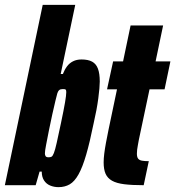

<svg xmlns="http://www.w3.org/2000/svg" viewBox="-39 -763 722 791"><path d="M202 8Q184 8 168 1.5Q152 -5 142.5 -19.5Q133 -34 133 -56H124L108 0H-19L137 -743H271L211 -458H220Q227 -476 237 -489.5Q247 -503 262 -510.5Q277 -518 297 -518Q324 -518 340.5 -509Q357 -500 364.5 -480Q372 -460 372 -427Q372 -404 366 -358Q360 -312 347 -256Q331 -177 316 -125.5Q301 -74 284.5 -44.5Q268 -15 248 -3.5Q228 8 202 8ZM161 -115Q169 -115 173.5 -117.5Q178 -120 183 -132.5Q188 -145 194.5 -174Q201 -203 212 -255Q224 -312 229 -341.5Q234 -371 234 -383Q234 -390 232.5 -392.5Q231 -395 228 -395.5Q225 -396 220 -396Q215 -396 211 -395Q207 -394 203.5 -390.5Q200 -387 197 -378Q195 -372 189.5 -348.5Q184 -325 176.5 -292Q169 -259 162.5 -225.5Q156 -192 151 -166.5Q146 -141 146 -131Q146 -124 149 -119.5Q152 -115 161 -115Z M553 0Q505 0 473 -4Q441 -8 422.5 -18.5Q404 -29 396 -47Q388 -65 388 -94Q388 -110 390.5 -130Q393 -150 397.5 -174.5Q402 -199 408 -228L443 -395H402L427 -510H468L499 -658H633L602 -510H663L639 -395H577L533 -187Q531 -175 529 -165Q527 -155 526 -146.5Q525 -138 525 -130Q525 -116 530 -109.5Q535 -103 546 -101Q557 -99 574 -99Z"/></svg>

Font: Saira ExtraCondensed Black
Style: Italic
Weight: 900
Width: 2
Italic angle: -12°
Designer: Hector Gatti with collaboration of the Omnibus-Type team
Foundry: Omnibus-Type
Version: Version 1.101